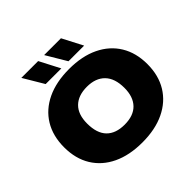

<svg xmlns="http://www.w3.org/2000/svg" viewBox="-230 -1173 1405 1405"><g transform="rotate(-45 473.0 -470.5)"><path d="M473 10Q339.5 10 243 -36Q146.5 -82 94.2 -167.2Q42 -252.5 42 -370Q42 -487.5 94 -572.8Q146 -658 242.5 -704Q339 -750 473 -750Q607 -750 703.5 -703.5Q800 -657 852 -571.8Q904 -486.5 904 -370Q904 -253.5 852 -168.2Q800 -83 703.2 -36.5Q606.5 10 473 10ZM473 -174Q565.5 -174 613.8 -224Q662 -274 662 -366Q662 -464.5 612.5 -515.2Q563 -566 473 -566Q383 -566 333.5 -517.2Q284 -468.5 284 -374Q284 -273.5 332.5 -223.8Q381 -174 473 -174ZM510 -793 416 -951H590L672 -793ZM274 -793 180 -951H354L436 -793Z"/></g></svg>

Font: Encode Sans Expanded Expanded Black
Style: Regular
Weight: 900
Width: 7
Designer: Multiple Designers
Foundry: Impallari Type
Version: Version 3.000; ttfautohint (v1.8.3) -l 8 -r 50 -G 200 -x 14 